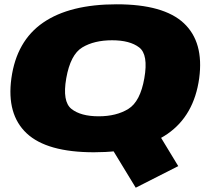

<svg xmlns="http://www.w3.org/2000/svg" viewBox="-20 -702 980 894"><path d="M612 172 810 71.5 676.5 -148.5 470.5 -60.5ZM417.5 7Q636 7 759.8 -78.5Q883.5 -164 907.5 -337.5Q930 -506 836 -594Q742 -682 523.5 -682Q305 -682 181 -596.8Q57 -511.5 33 -337.5Q10 -169.5 104.2 -81.2Q198.5 7 417.5 7ZM439.5 -160.5Q356 -160.5 312.8 -194.8Q269.5 -229 288.5 -337.5Q308 -448 363.2 -481.2Q418.5 -514.5 502 -514.5Q584.5 -514.5 628 -481.2Q671.5 -448 652 -337.5Q633 -229 577.5 -194.8Q522 -160.5 439.5 -160.5Z"/></svg>

Font: Anybody Expanded Black
Style: Italic
Weight: 900
Width: 7
Italic angle: -10°
Version: Version 1.113;gftools[0.9.25]